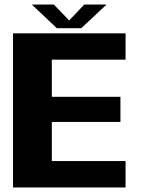

<svg xmlns="http://www.w3.org/2000/svg" viewBox="-20 -821 617 841"><path d="M37 0H530V-115.5H207V-287H507.5V-397H207V-559.5H530V-675H37ZM229 -697.5H336L446.5 -801H349L283 -731.5L216 -801H119.5Z"/></svg>

Font: Anybody UltraCondensed Thin
Style: Bold
Weight: 700
Version: Version 1.111